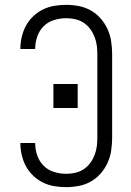

<svg xmlns="http://www.w3.org/2000/svg" viewBox="-20 -763 540 791"><path d="M253 8Q228 8 204 4Q180 0 158 -10.5Q136 -21 117.5 -38.5Q99 -56 87.5 -77Q76 -98 70 -122.5Q64 -147 64 -171Q64 -172 64 -172.5Q64 -173 64 -174H125Q125 -173 125 -172.5Q125 -172 125 -172Q125 -147 133.5 -122.5Q142 -98 160 -80Q178 -62 203 -54.5Q228 -47 253 -47Q271 -47 289.5 -51Q308 -55 323.5 -65Q339 -75 350.5 -90Q362 -105 369 -122.5Q376 -140 378.5 -158Q381 -176 381 -195V-540Q381 -559 378.5 -577Q376 -595 369 -612.5Q362 -630 350.5 -645Q339 -660 323.5 -670Q308 -680 289.5 -684Q271 -688 253 -688Q228 -688 203 -680.5Q178 -673 160 -655Q142 -637 133.5 -612.5Q125 -588 125 -563Q125 -563 125 -562.5Q125 -562 125 -561H64Q64 -562 64 -562.5Q64 -563 64 -564Q64 -588 70 -612.5Q76 -637 87.5 -658Q99 -679 117.5 -696.5Q136 -714 158 -724.5Q180 -735 204 -739Q228 -743 253 -743Q279 -743 305 -738Q331 -733 354 -720Q377 -707 394.5 -687Q412 -667 423 -643Q434 -619 438 -592.5Q442 -566 442 -540V-195Q442 -169 438 -142.5Q434 -116 423 -92Q412 -68 394.5 -48Q377 -28 354 -15Q331 -2 305 3Q279 8 253 8ZM300 -318H200V-417H300Z"/></svg>

Font: Iosevka SS04 Light
Style: Regular
Weight: 300
Monospace: yes
Designer: Belleve Invis
Foundry: Belleve Invis
Version: Version 19.0.0; ttfautohint (v1.8.4)